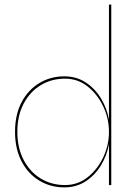

<svg xmlns="http://www.w3.org/2000/svg" viewBox="-20 -800 581 830"><path d="M45 -230Q45 -304 73 -357.5Q101 -411 149.5 -440.5Q198 -470 258 -470Q310 -470 350 -444Q390 -418 416 -375.5Q442 -333 451 -283V-780H461V0H451V-177Q442 -127 416 -84.5Q390 -42 350 -16Q310 10 258 10Q198 10 149.5 -19.5Q101 -49 73 -103Q45 -157 45 -230ZM55 -230Q55 -160 82.5 -108Q110 -56 156.5 -28Q203 0 261 0Q316 0 358.5 -33.5Q401 -67 426 -119.5Q451 -172 451 -230Q451 -288 426 -340.5Q401 -393 358.5 -426.5Q316 -460 261 -460Q203 -460 156.5 -432Q110 -404 82.5 -352.5Q55 -301 55 -230Z"/></svg>

Font: Jost* Hairline
Style: Regular
Weight: 100
Version: Version 3.7